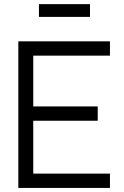

<svg xmlns="http://www.w3.org/2000/svg" viewBox="-20 -923 610 943"><path d="M171.3 -840V-902.7H422V-840ZM70 0V-720H520V-649.7H143.3V-400.3H460V-330H143.3V-70.3H520V0Z"/></svg>

Font: Hauora
Style: Regular
Weight: 400
Designer: Wayne Shih
Foundry: WCYS
Version: Version 1.001